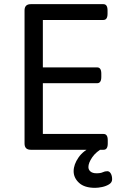

<svg xmlns="http://www.w3.org/2000/svg" viewBox="-20 -720 586 923"><path d="M128 0Q98 0 98 -30V-670Q98 -700 128 -700H477Q497 -700 497 -670V-654Q497 -624 477 -624H186V-396H447Q467 -396 467 -366V-350Q467 -320 447 -320H186V-76H478Q498 -76 498 -46V-30Q498 0 478 0ZM437 183Q386 183 360 159Q334 135 334 103Q334 71 357.5 37Q381 3 428 -17L478 -10Q442 9 423.5 36Q405 63 405 83Q405 96 415 104.5Q425 113 444 113Q464 113 474 108Q484 103 496 103Q506 103 512.5 114Q519 125 519 142Q519 157 504.5 166Q490 175 471 179Q452 183 437 183Z"/></svg>

Font: Asap
Style: Regular
Weight: 400
Designer: Pablo Cosgaya
Foundry: Omnibus-Type
Version: Version 3.001